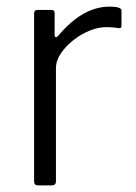

<svg xmlns="http://www.w3.org/2000/svg" viewBox="-20 -560 412 580"><path d="M95 0Q89 0 86 -3Q83 -6 83 -12V-519Q83 -530 93 -530H136Q145 -530 145 -520V-454Q145 -449 148 -448Q151 -447 155 -451Q182 -483 208 -502.5Q234 -522 259.5 -531Q285 -540 311 -540Q347 -540 347 -528V-482Q347 -474 339 -475Q332 -476 322.5 -477Q313 -478 300 -478Q277 -478 251 -467.5Q225 -457 202 -439Q179 -421 164 -399Q149 -377 149 -354V-12Q149 0 136 0H95Z"/></svg>

Font: Libre Franklin Thin Light
Style: Regular
Weight: 300
Version: Version 3.000